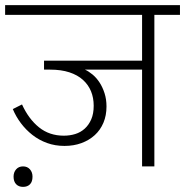

<svg xmlns="http://www.w3.org/2000/svg" viewBox="-30 -650 723 750"><path d="M23 40Q23 23 33 11.5Q43 0 60 0Q77 0 87 11.5Q97 23 97 40Q97 60 87 70Q77 80 60 80Q43 80 33 69.5Q23 59 23 40ZM302 -378Q317 -371 332 -358.5Q347 -346 359 -327.5Q371 -309 378.5 -285.5Q386 -262 386 -234Q386 -199 374 -170.5Q362 -142 340 -122Q318 -102 288 -91Q258 -80 222 -80Q185 -80 153.5 -91.5Q122 -103 96.5 -123Q71 -143 51.5 -169Q32 -195 20 -224L56 -242Q82 -185 122.5 -152.5Q163 -120 219 -120Q243 -120 264 -126.5Q285 -133 301 -147.5Q317 -162 326.5 -184Q336 -206 336 -237Q336 -268 325.5 -293.5Q315 -319 294 -338Q273 -357 241 -367.5Q209 -378 166 -378H142V-413H525V-592H-10V-630H673V-592H573V0H525V-378Z"/></svg>

Font: Mukta ExtraLight
Style: Regular
Weight: 275
Designer: Girish Dalvi and Yashodeep Gholap
Foundry: Ek Type
Version: Version 2.538;PS 1.002;hotconv 16.6.51;makeotf.lib2.5.65220;